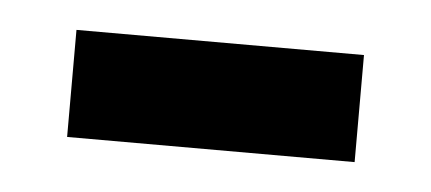

<svg xmlns="http://www.w3.org/2000/svg" viewBox="-25 -348 357 159"><g transform="rotate(5 153.5 -268.5)"><path d="M34 -224V-313H273V-224Z"/></g></svg>

Font: Noto Sans Ethiopic SemiCondensed Medium
Style: Regular
Weight: 500
Width: 4
Designer: Monotype Design Team
Foundry: Monotype Imaging Inc.
Version: Version 2.102; ttfautohint (v1.8.4.7-5d5b)